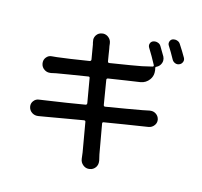

<svg xmlns="http://www.w3.org/2000/svg" viewBox="-125 -988 1251 1188"><g transform="rotate(15 500.0 -394.5)"><path d="M934.6 -754.9Q938.5 -748 938.5 -740.2Q938.5 -734.4 936.5 -729.5Q931.6 -715.8 918.9 -710Q905.3 -703.1 891.1 -708.5Q877 -713.9 870.1 -726.6Q846.7 -769.5 824.2 -804.7Q817.4 -815.4 821.3 -828.6Q825.2 -841.8 836.9 -846.7Q844.7 -849.6 853.5 -849.6Q859.4 -849.6 865.2 -847.7Q879.9 -843.8 887.7 -831.1Q914.1 -791 934.6 -754.9ZM513.7 -509.8Q503.9 -507.8 505.9 -498L531.2 -344.7Q533.2 -335 543 -336.9Q686.5 -360.4 771.5 -376Q792 -379.9 814.5 -384.8Q820.3 -385.7 826.2 -385.7Q840.8 -385.7 853.5 -377.9Q872.1 -366.2 877 -344.7Q877.9 -339.8 877.9 -335Q877.9 -319.3 868.2 -306.6Q855.5 -289.1 834 -285.2Q792 -278.3 790 -278.3Q763.7 -274.4 684.1 -261.7Q604.5 -249 558.6 -241.2Q548.8 -240.2 550.8 -230.5Q569.3 -123 584 -43Q587.9 -23.4 592.8 -4.9Q593.8 2 593.8 7.8Q593.8 24.4 585 38.1Q571.3 57.6 548.8 60.5Q543.9 61.5 539.1 61.5Q521.5 61.5 506.8 49.8Q488.3 35.2 485.4 11.7Q483.4 -9.8 480.5 -27.3Q470.7 -84 448.2 -213.9Q447.3 -222.7 437.5 -221.7Q390.6 -212.9 306.2 -199.2Q221.7 -185.5 199.2 -180.7Q175.8 -176.8 158.2 -173.8Q152.3 -172.9 147.5 -172.9Q130.9 -172.9 117.2 -181.6Q98.6 -193.4 93.8 -215.8Q92.8 -220.7 92.8 -225.6Q92.8 -241.2 102.5 -253.9Q115.2 -271.5 137.7 -273.4Q157.2 -276.4 177.7 -279.3Q313.5 -298.8 421.9 -317.4Q430.7 -319.3 429.7 -329.1L403.3 -482.4Q402.3 -492.2 392.6 -490.2Q348.6 -483.4 280.3 -472.2Q211.9 -460.9 195.3 -458Q179.7 -455.1 164.1 -451.2Q157.2 -450.2 151.4 -450.2Q135.7 -450.2 122.1 -459Q102.5 -471.7 98.6 -494.1Q97.7 -499 97.7 -503.9Q97.7 -520.5 107.4 -533.2Q121.1 -551.8 143.6 -552.7Q160.2 -554.7 174.8 -555.7Q242.2 -563.5 376 -585Q385.7 -586.9 384.8 -596.7L369.1 -689.5Q368.2 -692.4 366.7 -698.2Q365.2 -704.1 365.2 -707Q363.3 -713.9 363.3 -719.7Q363.3 -734.4 372.1 -748Q384.8 -766.6 407.2 -769.5Q411.1 -770.5 415 -770.5Q433.6 -770.5 448.2 -758.8Q465.8 -745.1 468.8 -721.7Q469.7 -712.9 470.7 -705.1Q471.7 -703.1 474.1 -688Q476.6 -672.9 479.5 -653.3Q482.4 -633.8 486.3 -612.3Q488.3 -602.5 498 -604.5Q659.2 -629.9 697.3 -637.7Q734.4 -645.5 760.7 -652.3Q770.5 -655.3 765.6 -664.1Q739.3 -713.9 710 -760.7Q703.1 -772.5 707 -785.2Q710.9 -797.9 723.6 -803.7Q731.4 -806.6 740.2 -806.6Q746.1 -806.6 752 -804.7Q767.6 -800.8 775.4 -787.1Q791 -761.7 809.6 -729.5Q815.4 -717.8 815.4 -705.1Q815.4 -697.3 812.5 -688.5Q804.7 -667 784.2 -657.2Q778.3 -655.3 779.3 -648.4L782.2 -635.7Q783.2 -627 783.2 -619.1Q783.2 -594.7 768.6 -574.2Q748 -545.9 713.9 -540Q696.3 -538.1 627.4 -527.3Q558.6 -516.6 513.7 -509.8Z"/></g></svg>

Font: Gen Jyuu GothicX Medium
Style: Regular
Weight: 500
Designer: Ryoko NISHIZUKA (kana &amp; ideographs); Paul D. Hunt (Latin, Greek &amp; Cyrillic); Wenlong ZHANG (bopomofo); Sandoll C
Version: Version 1.058.20140828